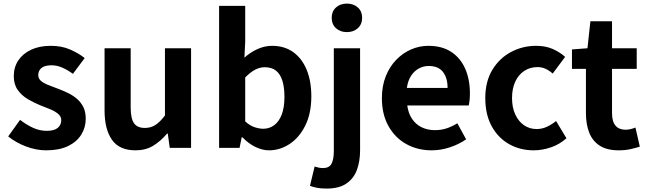

<svg xmlns="http://www.w3.org/2000/svg" viewBox="-20 -831 3634 1079"><path d="M239.1 13.8Q183.3 13.8 125.7 -8.1Q68.1 -30 26.1 -64.5L92.8 -157.4Q130.4 -128.6 166.9 -112.2Q203.4 -95.7 242.7 -95.7Q284.5 -95.7 304.4 -112.3Q324.2 -128.9 324.2 -155.2Q324.2 -176.1 307.3 -190.6Q290.5 -205 263.5 -216.5Q236.5 -228 207 -239Q171.7 -253.2 137.2 -273.3Q102.7 -293.4 80.1 -324.9Q57.4 -356.4 57.4 -403Q57.4 -453.3 83 -491.7Q108.7 -530.1 155.4 -551.8Q202.2 -573.5 265.5 -573.5Q326.6 -573.5 374.2 -552.7Q421.8 -531.8 456 -504.7L389.8 -416.1Q359.9 -437.7 330.3 -450.9Q300.6 -464.1 269.8 -464.1Q231.3 -464.1 213.2 -449Q195 -433.9 195 -409.7Q195 -389.6 210.2 -376.5Q225.4 -363.4 251.1 -353.4Q276.9 -343.4 306.3 -332.2Q334.4 -321.8 361.9 -308.5Q389.4 -295.2 412.1 -275.9Q434.7 -256.5 448.3 -229.5Q461.8 -202.4 461.8 -163.4Q461.8 -114.3 436.4 -73.8Q410.9 -33.2 361.6 -9.7Q312.3 13.8 239.1 13.8Z M741.4 13.8Q650.3 13.8 608.9 -45.8Q567.6 -105.3 567.6 -210.6V-559.8H714.4V-228.7Q714.4 -164.3 733.3 -138.2Q752.3 -112 793.6 -112Q827.7 -112 853.4 -128.6Q879.1 -145.2 907 -182.1V-559.8H1053.8V0H933.9L922.9 -80.6H919.3Q883.2 -37.8 841 -12Q798.8 13.8 741.4 13.8Z M1491.7 13.8Q1454.7 13.8 1415.7 -5Q1376.7 -23.8 1342.9 -59.2H1338.3L1326.3 0H1211.3V-797.9H1358V-596.7L1353.5 -507Q1387.4 -537.4 1427.6 -555.5Q1467.8 -573.5 1509 -573.5Q1577.9 -573.5 1627.3 -538.5Q1676.6 -503.4 1703.1 -439.5Q1729.6 -375.6 1729.6 -289.7Q1729.6 -193.7 1695.6 -125.4Q1661.5 -57.1 1607.3 -21.7Q1553.2 13.8 1491.7 13.8ZM1459.6 -107.4Q1493 -107.4 1520.1 -126.9Q1547.2 -146.4 1562.9 -186.2Q1578.5 -226.1 1578.5 -286.6Q1578.5 -340.3 1566.9 -377.5Q1555.2 -414.6 1531.1 -433.9Q1507.1 -453.2 1467.8 -453.2Q1439.5 -453.2 1413.1 -439Q1386.7 -424.9 1358 -395.7V-148.7Q1383.5 -125.3 1410.4 -116.3Q1437.2 -107.4 1459.6 -107.4Z M1815.6 228.7Q1783.2 228.7 1760.8 224.3Q1738.4 219.9 1721.9 213.4L1748.1 104.8Q1758.9 108.6 1770.9 111Q1782.9 113.5 1795 113.5Q1830 113.5 1843 89.2Q1856 65 1856 17.9V-559.8H2003.6V14.1Q2003.6 74.2 1986.1 122.7Q1968.7 171.2 1927.4 199.9Q1886.1 228.7 1815.6 228.7ZM1929.2 -650.6Q1892.1 -650.6 1868.1 -672.6Q1844.1 -694.5 1844.1 -731.4Q1844.1 -767.1 1868.1 -789Q1892.1 -810.8 1929.2 -810.8Q1966.8 -810.8 1991 -789Q2015.1 -767.1 2015.1 -731.4Q2015.1 -694.5 1991 -672.6Q1966.8 -650.6 1929.2 -650.6Z M2405.4 13.8Q2326.9 13.8 2263.7 -21.2Q2200.5 -56.1 2163.4 -121.9Q2126.2 -187.7 2126.2 -279.9Q2126.2 -348.1 2147.8 -402.2Q2169.4 -456.3 2206.6 -494.8Q2243.8 -533.2 2290.5 -553.4Q2337.3 -573.5 2386.7 -573.5Q2464.1 -573.5 2516 -539.3Q2567.9 -505.1 2594.4 -444.7Q2620.8 -384.4 2620.8 -306.4Q2620.8 -285.9 2618.9 -267.6Q2616.9 -249.4 2614.1 -238.4H2268.7Q2274.9 -192.8 2296.2 -162.1Q2317.4 -131.4 2350.1 -115.5Q2382.8 -99.6 2424.6 -99.6Q2458.6 -99.6 2489 -109.4Q2519.3 -119.3 2550.1 -138.2L2599.6 -47.9Q2558.7 -19.8 2508 -3Q2457.4 13.8 2405.4 13.8ZM2266.4 -336.9H2495.3Q2495.3 -393.2 2469.4 -426.7Q2443.6 -460.2 2389.1 -460.2Q2360 -460.2 2334.2 -446.4Q2308.4 -432.6 2290.4 -405.4Q2272.4 -378.2 2266.4 -336.9Z M2979.8 13.8Q2902.7 13.8 2841 -21.1Q2779.3 -55.9 2743.2 -121.7Q2707.2 -187.5 2707.2 -279.9Q2707.2 -372.8 2746.8 -438.4Q2786.4 -503.9 2851.8 -538.7Q2917.1 -573.5 2992.5 -573.5Q3045 -573.5 3085.1 -556.2Q3125.2 -538.8 3155.9 -511.4L3086.1 -417.6Q3065.6 -435.6 3044.9 -444.8Q3024.2 -454 3001.1 -454Q2958.4 -454 2925.9 -432.3Q2893.3 -410.7 2875.4 -371.7Q2857.5 -332.7 2857.5 -279.9Q2857.5 -227.4 2875.5 -188.2Q2893.5 -148.9 2924.7 -127.3Q2955.9 -105.8 2995.7 -105.8Q3026.4 -105.8 3054 -118.8Q3081.7 -131.9 3105 -150.9L3163.4 -53.9Q3123.4 -18.6 3074.8 -2.4Q3026.2 13.8 2979.8 13.8Z M3456.9 13.8Q3390.7 13.8 3350.1 -12.6Q3309.4 -39 3291.1 -86Q3272.8 -133 3272.8 -195.4V-444.1H3194.3V-553.2L3281.4 -559.8L3297.9 -711.4H3419.4V-559.8H3558.2V-444.1H3419.4V-195.8Q3419.4 -148 3439.1 -124.9Q3458.8 -101.9 3495.8 -101.9Q3510 -101.9 3525.1 -105.7Q3540.2 -109.6 3551.1 -114.2L3575.6 -7Q3553.3 0.2 3523.8 7Q3494.3 13.8 3456.9 13.8Z"/></svg>

Font: Shanggu Sans SC VF
Style: Regular
Weight: 250
Designer: GuiWonder
Version: Version 1.021